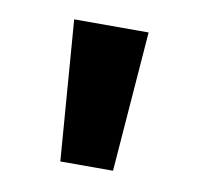

<svg xmlns="http://www.w3.org/2000/svg" viewBox="-43 -911 360 348"><g transform="rotate(10 136.5 -737.0)"><path d="M88 -608H185L205 -866H68Z"/></g></svg>

Font: Noto Sans Malayalam UI
Style: Bold
Weight: 700
Designer: Jelle Bosma - Monotype Design Team
Foundry: Monotype Imaging Inc.
Version: Version 2.104